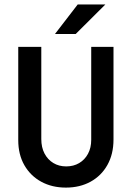

<svg xmlns="http://www.w3.org/2000/svg" viewBox="-20 -837 596 868"><path d="M277.8 11.1Q215.3 11.1 166.7 -15.3Q118.1 -41.7 90.3 -89.9Q62.5 -138.2 62.5 -203.5V-625H166.7V-208.3Q166.7 -170.8 181.2 -143.1Q195.8 -115.3 221.2 -100Q246.5 -84.7 279.2 -84.7Q312.5 -84.7 337.8 -99.7Q363.2 -114.6 377.8 -141.7Q392.4 -168.8 392.4 -204.9V-625H493.1V-206.2Q493.1 -140.3 465.6 -91.3Q438.2 -42.4 389.6 -15.6Q341 11.1 277.8 11.1ZM228.5 -683.3 331.2 -816.7H456.2L322.2 -683.3Z"/></svg>

Font: Afacad Flux Medium
Style: Regular
Weight: 500
Designer: Kristian Moeller
Foundry: Dicotype
Version: Version 1.100